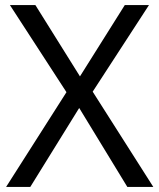

<svg xmlns="http://www.w3.org/2000/svg" viewBox="-20 -734 626 754"><path d="M582 0H480L291 -310L99 0H4L241 -372L19 -714H119L294 -434L470 -714H565L344 -374Z"/></svg>

Font: Noto Sans
Style: Regular
Weight: 400
Designer: Monotype Design Team
Foundry: Monotype Imaging Inc.
Version: Version 2.007